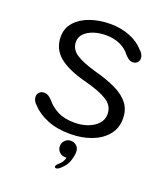

<svg xmlns="http://www.w3.org/2000/svg" viewBox="-151 -727 897 1041"><g transform="rotate(20 298.0 -207.0)"><path d="M303 10.5Q226.5 10.5 170.8 -12.5Q115 -35.5 82.5 -71Q58.5 -91.5 58.5 -117Q58.5 -130.5 68.5 -141.2Q78.5 -152 95.5 -152Q110.5 -152 122 -144.5Q133.5 -137 144 -125.5Q167.5 -95.5 206.8 -75.2Q246 -55 304.5 -55Q344.5 -55 379.5 -67.5Q414.5 -80 436.2 -103.5Q458 -127 458 -159.5Q458 -207.5 415 -234.8Q372 -262 290 -283.5Q180 -311.5 127.8 -355Q75.5 -398.5 75.5 -469Q75.5 -518 107 -553Q138.5 -588 191 -606.5Q243.5 -625 307 -625Q368.5 -625 419.8 -604.5Q471 -584 501.5 -548.5Q512.5 -539 518.5 -528.2Q524.5 -517.5 524.5 -505Q524.5 -489.5 514.2 -480.2Q504 -471 489.5 -471Q475 -471 463.2 -479.8Q451.5 -488.5 443 -498.5Q424.5 -524.5 389 -542Q353.5 -559.5 304 -559.5Q266.5 -559.5 234.2 -548.8Q202 -538 182.2 -518Q162.5 -498 162.5 -470Q162.5 -428 201 -402.2Q239.5 -376.5 318.5 -354.5Q392 -334.5 442.5 -309.8Q493 -285 519 -250Q545 -215 545 -164Q545 -109.5 512.5 -70.2Q480 -31 425 -10.2Q370 10.5 303 10.5ZM321.5 43.5Q340.5 43.5 354.5 56.5Q368.5 69.5 368.5 91Q368.5 111 359 142Q349.5 173 319.5 199Q312.5 205.5 306.5 208.5Q300.5 211.5 295.5 211.5Q291.5 211.5 289.2 208.8Q287 206 287 203.5Q287 199.5 291.5 193.5Q296 187.5 304.5 180.5Q314.5 172 320.8 160.8Q327 149.5 329.5 137.5Q328.5 138 325.8 138Q323 138 321.5 138Q301.5 138 287.8 124.5Q274 111 274 91Q274 71.5 287.8 57.5Q301.5 43.5 321.5 43.5Z"/></g></svg>

Font: Sono
Style: Regular
Weight: 400
Designer: Tyler Finck
Foundry: Tyler Finck
Version: Version 2.112